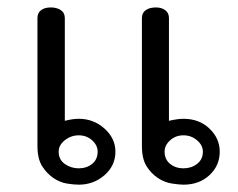

<svg xmlns="http://www.w3.org/2000/svg" viewBox="-20 -499 649 524"><path d="M579.7 -85.1Q579.7 -47 551.7 -21Q523.8 5 480.7 5Q469.8 5 449.8 2Q429.7 -1 411.4 -12.9Q393.1 -24.8 380.2 -45Q367.3 -65.3 367.3 -101V-449.5Q367.3 -463.9 377.7 -471.3Q388.1 -478.7 405.9 -478.7Q420.8 -478.7 430.9 -471.3Q441.1 -463.9 441.1 -449.5V-169.3Q464.9 -174.8 480.7 -174.8Q523.8 -174.8 551.7 -148Q579.7 -121.3 579.7 -85.1ZM295 -85.1Q295 -47 265.3 -21Q235.6 5 195 5Q181.7 5 162.9 2Q144.1 -1 126.2 -12.9Q108.4 -24.8 95.3 -45Q82.2 -65.3 82.2 -101V-449.5Q82.2 -463.9 92.1 -471.3Q102 -478.7 118.8 -478.7Q135.1 -478.7 146 -471.3Q156.9 -463.9 156.9 -449.5V-169.3Q178.7 -174.8 195 -174.8Q235.6 -174.8 265.3 -148Q295 -121.3 295 -85.1ZM533.7 -85.1Q533.7 -102.5 517.8 -116.1Q502 -129.7 480.7 -129.7Q459.4 -129.7 444.3 -116.1Q429.2 -102.5 429.2 -85.1Q429.2 -63.9 444.3 -51.7Q459.4 -39.6 480.7 -39.6Q502 -39.6 517.8 -51.7Q533.7 -63.9 533.7 -85.1ZM246.5 -85.1Q246.5 -102.5 231.4 -116.1Q216.3 -129.7 195 -129.7Q173.8 -129.7 156.9 -116.3Q140.1 -103 140.1 -85.1Q140.1 -63.4 156.9 -51.5Q173.8 -39.6 195 -39.6Q216.3 -39.6 231.4 -51.7Q246.5 -63.9 246.5 -85.1Z"/></svg>

Font: Shan Wanhai
Style: Regular
Weight: 400
Designer: Khon Soe Zaw Thu
Foundry: Shan Unicode
Version: Version 1.00 June 3, 2017, initial release